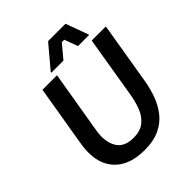

<svg xmlns="http://www.w3.org/2000/svg" viewBox="-230 -959 1105 1105"><g transform="rotate(-45 323.0 -406.5)"><path d="M300.8 11.7Q169.2 11.7 106.7 -64.6Q44.2 -140.8 67.5 -276.7L130 -650H248.3L183.3 -262.5Q170.8 -185 200 -134.2Q229.2 -83.3 305 -83.3Q362.5 -83.3 395.4 -111.3Q428.3 -139.2 444.2 -181.7Q460 -224.2 467.5 -268.3L530.8 -650H645.8L581.7 -265Q573.3 -215.8 555.8 -167.1Q538.3 -118.3 507.1 -77.5Q475.8 -36.7 425.4 -12.5Q375 11.7 300.8 11.7ZM235.8 -683.3V-688.3L350.8 -825H492.5L542.5 -688.3V-683.3H452.5L422.5 -765H402.5L334.2 -683.3Z"/></g></svg>

Font: Familjen Grotesk Medium
Style: Italic
Weight: 500
Italic angle: -9.46201°
Designer: Anders Wikstroem, Jonas Baeckman, Matilda Gysing, Kristian Moeller
Foundry: Familjen STHLM AB
Version: Version 2.002; ttfautohint (v1.8.4.7-5d5b)